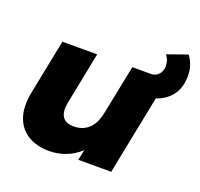

<svg xmlns="http://www.w3.org/2000/svg" viewBox="-124 -839 1026 986"><g transform="rotate(20 389.5 -346.5)"><path d="M240 9Q173 9 125 -19.5Q77 -48 57 -104Q37 -160 53 -243L113 -542H303L247 -261Q236 -209 253 -181Q270 -153 316 -153Q364 -153 396.5 -182.5Q429 -212 441 -274L495 -542H685L577 0H397L409 -57Q372 -23 328.5 -7Q285 9 240 9ZM564 -422V-542H597Q621 -542 638 -559.5Q655 -577 655 -605Q655 -639 635 -663L745 -702Q760 -682 769.5 -655.5Q779 -629 779 -597Q779 -514 726.5 -468Q674 -422 590 -422Z"/></g></svg>

Font: Montserrat ExtraBold
Style: Italic
Weight: 800
Italic angle: -11.3°
Designer: Julieta Ulanovsky
Foundry: Julieta Ulanovsky
Version: Version 9.000; ttfautohint (v1.8.4.7-5d5b)